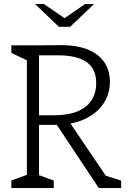

<svg xmlns="http://www.w3.org/2000/svg" viewBox="-20 -962 660 982"><path d="M152.5 -372.5H259Q329 -372.5 376.8 -392.5Q424.5 -412.5 448.2 -449.5Q472 -486.5 472 -536.5Q472 -611.5 421.8 -645.2Q371.5 -679 279 -679H160.5V-730L296 -731Q368 -731.5 423.5 -710.8Q479 -690 510.5 -647.8Q542 -605.5 542 -543.5Q542 -479.5 507 -429.2Q472 -379 409.2 -351.2Q346.5 -323.5 266 -323.5H152.5ZM38 -38.5 129 -72 117.5 -45V-675L129 -648L38 -691.5V-730H179.5V-40L164 -72L255 -38.5V0H38ZM257 -343.5 320.5 -359.5 532 -47 499.5 -70 599.5 -38.5V0H485.5ZM281 -825H339L461 -941.5H415.5L310 -869L204.5 -941.5H159Z"/></svg>

Font: Monaspace Xenon Var
Style: Regular
Weight: 400
Designer: Riley Cran and the Lettermatic Team
Version: Version 1.000 (Monaspace Xenon Var)